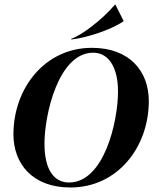

<svg xmlns="http://www.w3.org/2000/svg" viewBox="-20 -798 700 829"><path d="M284 11.5C488 11.5 622.5 -163 622.5 -362C622.5 -489 541 -591.5 376.5 -591.5C172.5 -591.5 38 -415.5 38 -218C38 -91.5 119.5 11.5 284 11.5ZM278 -10C215 -10 172 -62.5 172 -178C172 -301 231.5 -570.5 382.5 -570.5C445.5 -570.5 489.5 -513 489.5 -402.5C489.5 -273.5 429.5 -10 278 -10ZM476 -777.5C424 -716 335.5 -647 286.5 -630L288.5 -627.5C348.5 -634 454.5 -666.5 512.5 -705.5L513.5 -708L478.5 -777.5Z"/></svg>

Font: Beautique Display
Style: Bold
Weight: 700
Italic angle: -12°
Designer: Nhat-Quang Ngo
Version: Version 1.100;Glyphs 3.2.3 (3260)